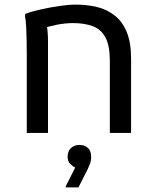

<svg xmlns="http://www.w3.org/2000/svg" viewBox="-20 -576 680 832"><path d="M96 0V-344Q96 -364 95.5 -396Q95 -428 93.5 -459Q92 -490 88 -508L90 -516Q116 -526 156 -535Q196 -544 237 -550Q278 -556 308 -556Q358 -556 401 -545.5Q444 -535 477.5 -508.5Q511 -482 529.5 -436.5Q548 -391 548 -320V0H456V-312Q456 -378 437 -413.5Q418 -449 382 -462.5Q346 -476 296 -476Q264 -476 227.5 -469Q191 -462 164 -452L180 -480Q184 -465 186 -442.5Q188 -420 188 -396V0ZM306 150Q296 146 284.5 134.5Q273 123 273 104Q273 79 287.5 65.5Q302 52 324 52Q346 52 360.5 64.5Q375 77 375 104Q375 122 369 136Q363 150 359 159L320 236H265V231Z"/></svg>

Font: Kufam
Style: Regular
Weight: 400
Designer: Wael Morcos, Artur Schmal
Foundry: Original Type
Version: Version 1.301; ttfautohint (v1.8.3)